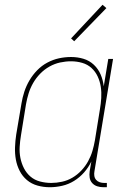

<svg xmlns="http://www.w3.org/2000/svg" viewBox="-20 -777 540 805"><path d="M189 8Q162 8 137 1Q112 -6 93 -22Q74 -38 62.5 -60.5Q51 -83 46.5 -108Q42 -133 43 -160Q44 -187 48 -213L70 -343Q74 -368 82 -392.5Q90 -417 103.5 -440Q117 -463 136 -482.5Q155 -502 178.5 -514.5Q202 -527 227 -532.5Q252 -538 278 -538Q305 -538 330 -530.5Q355 -523 373.5 -505.5Q392 -488 402 -464.5Q412 -441 415 -415L434 -530H454L376 -59Q374 -49 375.5 -39.5Q377 -30 383 -23Q389 -16 398 -13Q407 -10 417 -10H428V8H414Q400 8 387.5 4Q375 0 366.5 -9.5Q358 -19 356 -32Q354 -45 356 -59L363 -100Q351 -75 332.5 -54Q314 -33 290.5 -18.5Q267 -4 240.5 2Q214 8 189 8ZM195 -10Q217 -10 240 -15Q263 -20 283.5 -32Q304 -44 321 -62Q338 -80 349.5 -101Q361 -122 367.5 -144Q374 -166 378 -189L399 -319Q403 -342 404.5 -366Q406 -390 402.5 -413Q399 -436 389.5 -456.5Q380 -477 363.5 -492Q347 -507 324.5 -513.5Q302 -520 278 -520Q255 -520 232 -515Q209 -510 187.5 -498Q166 -486 148.5 -468Q131 -450 119 -429Q107 -408 100 -385.5Q93 -363 89 -340L68 -210Q64 -186 62.5 -162Q61 -138 65.5 -115Q70 -92 80.5 -71.5Q91 -51 108 -36.5Q125 -22 148 -16Q171 -10 195 -10ZM291 -604 278 -616 410 -757 426 -743Z"/></svg>

Font: Iosevka Slab Thin
Style: Italic
Weight: 100
Italic angle: -9°
Monospace: yes
Designer: Belleve Invis
Foundry: Belleve Invis
Version: Version 11.1.1; ttfautohint (v1.8.3)